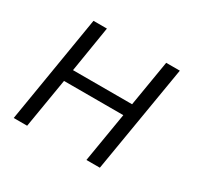

<svg xmlns="http://www.w3.org/2000/svg" viewBox="-117 -662 834 805"><g transform="rotate(30 300.0 -260.0)"><path d="M35 0 121 -520H186L150 -298H436L473 -520H539L452 0H387L427 -240H140L100 0Z"/></g></svg>

Font: Iosevka SS04 Light Extended
Style: Italic
Weight: 300
Width: 7
Italic angle: -9°
Monospace: yes
Designer: Belleve Invis
Foundry: Belleve Invis
Version: Version 19.0.0; ttfautohint (v1.8.4)